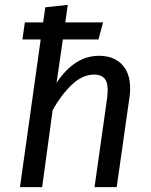

<svg xmlns="http://www.w3.org/2000/svg" viewBox="-20 -768 621 788"><path d="M514 -407Q514 -385 512 -373L459 0H368L420 -368Q422 -390 422 -398Q422 -433 407.5 -447.5Q393 -462 367 -462Q319 -462 275.5 -421Q232 -380 196 -316L153 0H62L147 -606H72L82 -676H157L166 -738L258 -748L248 -676H403L384 -606H238L212 -428Q286 -539 386 -539Q446 -539 480 -504Q514 -469 514 -407Z"/></svg>

Font: FiraGO
Style: Italic
Weight: 400
Italic angle: -8°
Designer: bBox Type GmbH
Foundry: bBox Type GmbH
Version: Version 1.001